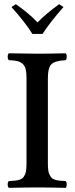

<svg xmlns="http://www.w3.org/2000/svg" viewBox="-20 -904 360 926"><path d="M210.9 -525.9V-121.1Q210.9 -100.1 212.4 -85.7Q213.9 -71.3 219 -61.3Q224.1 -51.3 229.2 -45.9Q234.4 -40.5 245.8 -37.1Q257.3 -33.7 267.6 -32.7Q277.8 -31.7 296.9 -30.8Q301.8 -26.4 301.8 -14.4Q301.8 -2.4 296.9 2Q210.9 0 161.1 0Q108.9 0 22.9 2Q17.1 -2.4 17.1 -14.4Q17.1 -26.4 22.9 -30.8Q42 -31.7 52.2 -32.7Q62.5 -33.7 73.7 -37.1Q85 -40.5 90.1 -45.9Q95.2 -51.3 100.1 -61.3Q105 -71.3 106.4 -85.7Q107.9 -100.1 107.9 -121.1V-525.9Q107.9 -553.2 104 -569.6Q100.1 -585.9 89.6 -595.7Q79.1 -605.5 64 -609.1Q48.8 -612.8 22.9 -613.8Q17.1 -618.2 17.1 -630.4Q17.1 -642.6 22.9 -647Q110.8 -645 160.2 -645Q210.9 -645 296.9 -647Q301.8 -642.6 301.8 -630.4Q301.8 -618.2 296.9 -613.8Q246.1 -611.3 228.5 -594.7Q210.9 -578.1 210.9 -525.9ZM136.2 -740.2Q102.1 -795.9 35.2 -870.1L56.2 -883.8Q118.7 -840.8 161.1 -795.9Q199.2 -835.9 265.1 -883.8L286.1 -870.1Q217.8 -792 185.1 -740.2Z"/></svg>

Font: Common Serif Medium
Style: Regular
Weight: 500
Designer: Philipp H. Poll, Khaled Hosny
Foundry: Stefan Peev, Context Ltd.
Version: Version 1.026